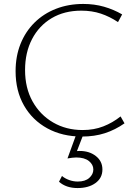

<svg xmlns="http://www.w3.org/2000/svg" viewBox="-20 -685 693 973"><path d="M395 7Q296 7 220 -34.5Q144 -76 101.5 -150.5Q59 -225 59 -324Q59 -400 84 -462.5Q109 -525 155 -570.5Q201 -616 264 -640.5Q327 -665 402 -665Q458 -665 507 -651Q556 -637 599 -612L578 -573Q536 -601 491 -616Q446 -631 392 -631Q306 -631 242 -593Q178 -555 142.5 -487Q107 -419 107 -330Q107 -239 145 -171Q183 -103 249 -64.5Q315 -26 399 -26Q456 -26 503.5 -44.5Q551 -63 591 -95L611 -60Q564 -27 511.5 -10Q459 7 395 7ZM365 0H401L364 96L338 87Q347 84 359.5 82Q372 80 384 80Q433 80 466 106Q499 132 499 174Q499 217 464 242.5Q429 268 373 268Q344 268 320.5 260Q297 252 279 236L294 207Q310 220 331 227.5Q352 235 374 235Q412 235 432.5 216.5Q453 198 453 174Q453 149 430.5 131Q408 113 366 113Q357 113 345 114.5Q333 116 322 118Z"/></svg>

Font: Ysabeau ExtraLight
Style: Regular
Weight: 250
Designer: Christian Thalmann (Catharsis Fonts)
Version: Version 2.002